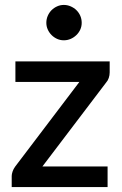

<svg xmlns="http://www.w3.org/2000/svg" viewBox="-20 -759 496 779"><path d="M425 -465Q425 -453.5 421.2 -442.5Q417.5 -431.5 410.5 -424L152 -83.5H416.5V0H27.5V-45Q27.5 -52.5 31 -63Q34.5 -73.5 41.5 -83L302 -426.5H42.5V-510H425ZM311.5 -666.5Q311.5 -652 305.8 -639.2Q300 -626.5 290 -616.8Q280 -607 266.8 -601.2Q253.5 -595.5 239 -595.5Q224.5 -595.5 211.8 -601.2Q199 -607 189.2 -616.8Q179.5 -626.5 173.8 -639.2Q168 -652 168 -666.5Q168 -681.5 173.8 -694.8Q179.5 -708 189.2 -717.8Q199 -727.5 211.8 -733.2Q224.5 -739 239 -739Q253.5 -739 266.8 -733.2Q280 -727.5 290 -717.8Q300 -708 305.8 -694.8Q311.5 -681.5 311.5 -666.5Z"/></svg>

Font: LatoLatin Semibold
Style: Regular
Weight: 600
Designer: Lukasz Dziedzic with Adam Twardoch and Botio Nikoltchev
Foundry: tyPoland Lukasz Dziedzic
Version: Version 2.015; 2015-08-06; http://www.latofonts.com/